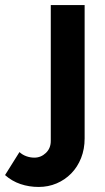

<svg xmlns="http://www.w3.org/2000/svg" viewBox="-140 -544 415 760"><path d="M13 196Q-25 196 -59 184.5Q-93 173 -120 149L-63 58Q-51 69 -35.5 74.5Q-20 80 -4 80Q22 80 41.5 61.5Q61 43 61 14V-524H195V4Q195 46 181 81.5Q167 117 142 142.5Q117 168 84 182Q51 196 13 196Z"/></svg>

Font: Oxford Sans
Style: Bold
Weight: 700
Designer: Matt McInerney, Pablo Impallari, Rodrigo Fuenzalida
Foundry: Matt McInerney, Pablo Impallari, Rodrigo Fuenzalida
Version: Version 3.000g; ttfautohint (v1.5) -l 8 -r 28 -G 28 -x 14 -D